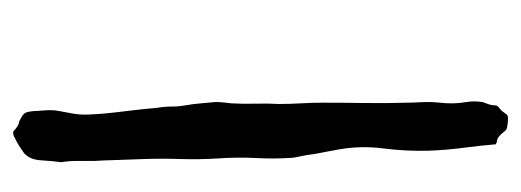

<svg xmlns="http://www.w3.org/2000/svg" viewBox="-271 -511 795 293"><g transform="rotate(90 126.5 -364.5)"><path d="M200.2 -723.6Q202.1 -700.2 205.6 -673.8Q209 -647.5 210 -621.1Q210.9 -585.9 206.5 -551.8Q202.1 -517.6 208 -484.4Q210 -474.6 211.4 -465.8Q212.9 -457 214.8 -448.2Q216.8 -432.6 218.3 -426.8Q219.7 -420.9 220.7 -414.1Q222.7 -386.7 221.2 -358.4Q219.7 -330.1 221.7 -300.8Q223.6 -271.5 222.7 -243.2Q221.7 -214.8 222.7 -186.5Q223.6 -167 224.1 -147.5Q224.6 -127.9 225.6 -110.4Q225.6 -96.7 225.6 -84.5Q225.6 -72.3 227.5 -60.5Q225.6 -45.9 224.6 -29.3Q223.6 -12.7 213.9 -3.9Q207 1 199.2 5.9Q195.3 7.8 189.9 10.7Q184.6 13.7 180.7 12.7Q171.9 4.9 168.5 4.4Q165 3.9 162.1 2Q154.3 -2 152.3 -5.4Q150.4 -8.8 149.4 -19.5Q149.4 -24.4 148.9 -28.8Q148.4 -33.2 148.4 -36.1Q147.5 -46.9 149.4 -57.1Q151.4 -67.4 153.3 -78.1Q155.3 -88.9 154.8 -101.6Q154.3 -114.3 153.3 -126Q151.4 -145.5 148.9 -165Q146.5 -184.6 144.5 -207Q142.6 -217.8 142.6 -229Q142.6 -240.2 140.6 -251Q138.7 -261.7 137.7 -273.4Q136.7 -285.2 135.7 -295.9Q135.7 -300.8 136.2 -306.6Q136.7 -312.5 137.7 -320.3Q138.7 -336.9 138.2 -356.9Q137.7 -377 138.7 -392.6Q138.7 -409.2 137.7 -425.8Q136.7 -442.4 136.7 -460Q136.7 -491.2 137.2 -523.9Q137.7 -556.6 136.7 -587.9Q136.7 -595.7 136.2 -604.5Q135.7 -613.3 135.7 -621.1Q135.7 -629.9 136.7 -638.2Q137.7 -646.5 137.7 -655.3Q137.7 -667 135.7 -678.7Q133.8 -690.4 135.7 -703.1Q140.6 -715.8 140.6 -719.7Q140.6 -723.6 141.6 -725.6Q142.6 -727.5 145.5 -729.5Q148.4 -731.4 150.4 -734.4Q153.3 -738.3 154.8 -740.2Q156.2 -742.2 161.1 -742.2Q168.9 -742.2 176.8 -740.2Q179.7 -738.3 182.1 -734.9Q184.6 -731.4 189.5 -727.5Q192.4 -725.6 194.3 -725.6Q196.3 -725.6 200.2 -723.6Z"/></g></svg>

Font: Seaweed Script
Style: Regular
Weight: 400
Designer: Squid
Foundry: Font Diner, Inc DBA Neapolitan
Version: Version 1.000